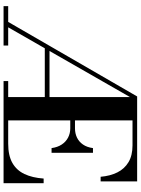

<svg xmlns="http://www.w3.org/2000/svg" viewBox="124 -914 790 1078"><g transform="rotate(90 519.0 -375.0)"><path d="M88 0 521.5 -750H548L118.5 0ZM14.5 0V-26H235.5V0ZM242 -231.5 245.5 -258H535V-231.5ZM435 0V-26H786.5Q853.5 -26 894.8 -49.5Q936 -73 957 -117.2Q978 -161.5 982.5 -225H1008.5V0ZM525 0V-750H656V0ZM811.5 -269.5Q807 -303 791.5 -326.5Q776 -350 752.5 -362.2Q729 -374.5 700.5 -374.5H641V-401H700.5Q729 -401 752.5 -412.2Q776 -423.5 791.5 -446Q807 -468.5 811.5 -502H838V-269.5ZM972.5 -545Q968 -598.5 948 -638.8Q928 -679 890.5 -701.5Q853 -724 796 -724H525V-750H998.5V-545Z"/></g></svg>

Font: Bodoni Moda 9pt SemiBold
Style: Regular
Weight: 600
Designer: Owen Earl
Foundry: indestructible type
Version: Version 2.005